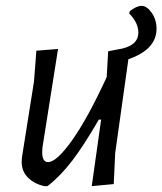

<svg xmlns="http://www.w3.org/2000/svg" viewBox="-20 -631 554 655"><path d="M178 -464 125 -129 124 -115Q123 -78 144 -78Q173 -78 226 -152.5Q279 -227 344 -368L349 -456L379 -462Q452 -472 452 -520Q452 -553 421 -585L423 -593Q446 -611 463 -611Q481 -611 497.5 -587.5Q514 -564 514 -533Q514 -462 418 -429L373 -109L368 -3L293 4L325 -223H317Q267 -136 226.5 -83Q186 -30 142 4H131Q96 -4 74.5 -26Q53 -48 54 -82L55 -95L96 -353L104 -458Z"/></svg>

Font: Alegreya Sans
Style: Italic
Weight: 400
Italic angle: -7°
Designer: Juan Pablo del Peral
Foundry: Huerta Tipografica
Version: Version 2.007